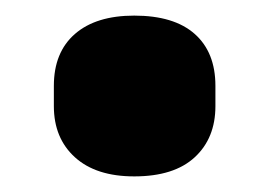

<svg xmlns="http://www.w3.org/2000/svg" viewBox="-20 -537 345 246"><path d="M152 -311Q103 -311 76 -335.5Q49 -360 49 -401V-427Q49 -470 76 -493.5Q103 -517 152 -517Q203 -517 229.5 -493.5Q256 -470 256 -427V-401Q256 -360 229.5 -335.5Q203 -311 152 -311Z"/></svg>

Font: Sofia Sans Black
Style: Regular
Weight: 900
Designer: Botio Nikoltchev, Ani Petrova
Foundry: lettersoup
Version: Version 4.100; ttfautohint (v1.8.3)